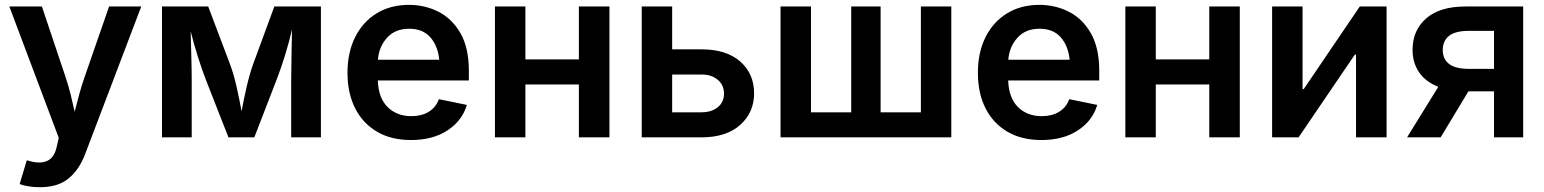

<svg xmlns="http://www.w3.org/2000/svg" viewBox="-20 -573 6442 801"><path d="M62 194.8 91.8 95.7 106.9 99.6Q149.9 111.3 178.7 97.4Q207.5 83.5 217.3 36.6L225.1 2L19 -545.9H154.8L254.4 -249Q266.1 -213.4 274.9 -178Q283.7 -142.6 291.5 -106.9Q300.8 -143.1 310.3 -178.5Q319.8 -213.9 332 -249L435.1 -545.9H569.3L335 70.3Q310.1 135.7 265.6 171.9Q221.2 208 147 208Q120.1 208 97.4 204.1Q74.7 200.2 62 194.8Z M655.8 0V-545.9H848.6L940.9 -301.8Q956.1 -259.3 967.8 -207.5Q979.5 -155.8 987.8 -108.4Q996.1 -154.8 1008.1 -207Q1020 -259.3 1034.7 -301.8L1124.5 -545.9H1318.8V0H1194.8V-238.8Q1194.8 -279.8 1196 -336.7Q1197.3 -393.6 1198.2 -449.7Q1184.6 -391.6 1168.2 -339.4Q1151.9 -287.1 1133.3 -238.8L1041 0H933.1L839.4 -238.8Q821.3 -286.1 805.2 -337.2Q789.1 -388.2 775.4 -442.9Q776.9 -390.6 778.3 -334.7Q779.8 -278.8 779.8 -238.8V0Z M1694.8 11.2Q1612.3 11.2 1553 -23.4Q1493.7 -58.1 1461.7 -121.1Q1429.7 -184.1 1429.7 -269.5Q1429.7 -353.5 1461.2 -417.2Q1492.7 -481 1550.5 -516.8Q1608.4 -552.7 1686.5 -552.7Q1752.9 -552.7 1809.8 -523.7Q1866.7 -494.6 1901.4 -433.8Q1936 -373 1936 -277.3V-237.3H1556.2Q1558.6 -164.6 1596.9 -126.5Q1635.3 -88.4 1696.3 -88.4Q1738.3 -88.4 1768.3 -106.4Q1798.3 -124.5 1811 -159.2L1927.7 -135.3Q1908.2 -69.3 1846.9 -29.1Q1785.6 11.2 1694.8 11.2ZM1556.6 -323.7H1812.5Q1806.6 -382.3 1775.1 -417.7Q1743.7 -453.1 1687 -453.1Q1628.9 -453.1 1595 -415.8Q1561 -378.4 1556.6 -323.7Z M2171.9 -545.9V-325.2H2395V-545.9H2522.5V0H2395V-220.7H2171.9V0H2044.9V-545.9Z M2784.2 -367.2H2906.2Q3010.3 -367.2 3068.1 -316.4Q3126 -265.6 3126 -183.6Q3126 -104 3068.1 -52Q3010.3 0 2906.2 0H2657.2V-545.9H2784.2ZM2784.2 -262.2V-104.5H2906.2Q2948.2 -104.5 2974.4 -125.7Q3000.5 -147 3000.5 -181.6Q3000.5 -218.3 2974.4 -240.2Q2948.2 -262.2 2906.2 -262.2Z M3236.3 -545.9H3363.3V-104.5H3531.2V-545.9H3653.8V-104.5H3821.8V-545.9H3948.7V0H3236.3Z M4324.7 11.2Q4242.2 11.2 4182.9 -23.4Q4123.5 -58.1 4091.6 -121.1Q4059.6 -184.1 4059.6 -269.5Q4059.6 -353.5 4091.1 -417.2Q4122.6 -481 4180.4 -516.8Q4238.3 -552.7 4316.4 -552.7Q4382.8 -552.7 4439.7 -523.7Q4496.6 -494.6 4531.2 -433.8Q4565.9 -373 4565.9 -277.3V-237.3H4186Q4188.5 -164.6 4226.8 -126.5Q4265.1 -88.4 4326.2 -88.4Q4368.2 -88.4 4398.2 -106.4Q4428.2 -124.5 4440.9 -159.2L4557.6 -135.3Q4538.1 -69.3 4476.8 -29.1Q4415.5 11.2 4324.7 11.2ZM4186.5 -323.7H4442.4Q4436.5 -382.3 4405 -417.7Q4373.5 -453.1 4316.9 -453.1Q4258.8 -453.1 4224.9 -415.8Q4190.9 -378.4 4186.5 -323.7Z M4801.8 -545.9V-325.2H5024.9V-545.9H5152.3V0H5024.9V-220.7H4801.8V0H4674.8V-545.9Z M5764.6 0H5637.2V-345.2H5632.3L5397.5 0H5287.1V-545.9H5414.1V-201.2H5418.9L5652.8 -545.9H5764.6Z M6334.5 0H6212.9V-191.9H6106L5990.2 0H5850.1L5980.5 -210.9Q5927.7 -231.4 5900.4 -271.2Q5873 -311 5873 -365.2Q5873 -446.3 5929.7 -496.1Q5986.3 -545.9 6094.2 -545.9H6334.5ZM6212.9 -285.6V-444.3H6109.4Q6051.3 -444.3 6025.1 -423.3Q5999 -402.3 5999 -364.3Q5999 -326.7 6025.4 -306.2Q6051.8 -285.6 6109.4 -285.6Z"/></svg>

Font: Inter-SemiBold
Style: Regular
Weight: 600
Designer: Rasmus Andersson
Foundry: rsms
Version: Version 4.000;git-a52131595